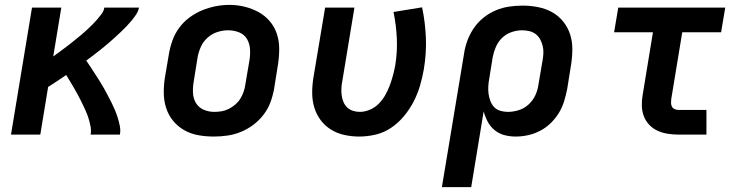

<svg xmlns="http://www.w3.org/2000/svg" viewBox="-20 -551 3040 786"><path d="M25 0 111 -520H231L198 -320Q210 -328 221.5 -337Q233 -346 245 -354.5Q257 -363 268.5 -372.5Q280 -382 291.5 -391Q303 -400 314 -409.5Q325 -419 336 -429Q347 -439 357.5 -449.5Q368 -460 377.5 -471Q387 -482 396 -494Q405 -506 407 -520H549Q546 -505 537.5 -492Q529 -479 519 -467Q509 -455 498.5 -444Q488 -433 476.5 -422Q465 -411 453.5 -400.5Q442 -390 430.5 -380Q419 -370 407 -360Q395 -350 382.5 -340.5Q370 -331 358 -321.5Q346 -312 333 -303Q343 -289 352 -275Q361 -261 370 -247Q379 -233 388 -219Q397 -205 405 -190.5Q413 -176 421 -161Q429 -146 436.5 -131Q444 -116 450.5 -100.5Q457 -85 462 -69Q467 -53 470.5 -35.5Q474 -18 471 0H351Q354 -17 350.5 -34.5Q347 -52 342 -68Q337 -84 330 -99Q323 -114 316 -129Q309 -144 301 -158.5Q293 -173 285 -187.5Q277 -202 268 -216Q259 -230 251 -244Q232 -231 214 -219Q196 -207 177 -195L145 0Z M855 8Q823 8 792 2.5Q761 -3 734.5 -18Q708 -33 689 -56Q670 -79 660.5 -108Q651 -137 650.5 -169Q650 -201 655 -233L672 -333Q677 -361 687 -388Q697 -415 714.5 -438.5Q732 -462 756.5 -480Q781 -498 808 -509Q835 -520 863 -525.5Q891 -531 919 -531Q951 -531 981.5 -523.5Q1012 -516 1038.5 -501.5Q1065 -487 1084.5 -464Q1104 -441 1113.5 -412Q1123 -383 1123 -351Q1123 -319 1118 -287L1102 -187Q1097 -159 1087 -132Q1077 -105 1059 -81.5Q1041 -58 1017 -40Q993 -22 966 -11Q939 0 911 4Q883 8 855 8ZM857 -93Q872 -93 887 -95.5Q902 -98 916 -105Q930 -112 942.5 -122.5Q955 -133 963.5 -146.5Q972 -160 977 -174.5Q982 -189 984 -203L1001 -303Q1005 -327 1003.5 -350Q1002 -373 991 -391.5Q980 -410 959 -418.5Q938 -427 914 -427Q892 -427 870 -420Q848 -413 830 -397Q812 -381 802.5 -360Q793 -339 789 -317L773 -217Q769 -194 770 -171Q771 -148 782 -129.5Q793 -111 813.5 -102Q834 -93 857 -93Z M1450 8Q1420 8 1390 1.5Q1360 -5 1335 -20.5Q1310 -36 1292.5 -59.5Q1275 -83 1266.5 -111.5Q1258 -140 1258 -171Q1258 -202 1263 -233L1311 -520H1431L1381 -217Q1378 -202 1377.5 -187.5Q1377 -173 1379 -159Q1381 -145 1386.5 -132.5Q1392 -120 1401.5 -111Q1411 -102 1424.5 -97.5Q1438 -93 1453 -93Q1473 -93 1493.5 -101.5Q1514 -110 1530 -126Q1546 -142 1557 -161.5Q1568 -181 1575.5 -201Q1583 -221 1588.5 -241.5Q1594 -262 1598 -283Q1607 -339 1604.5 -393.5Q1602 -448 1591 -502L1708 -521Q1721 -459 1723.5 -395.5Q1726 -332 1715 -267Q1709 -233 1699.5 -200.5Q1690 -168 1674 -136.5Q1658 -105 1634.5 -76.5Q1611 -48 1581.5 -28Q1552 -8 1518 0Q1484 8 1450 8Z M1789 215 1880 -333Q1884 -360 1894 -386.5Q1904 -413 1920.5 -437Q1937 -461 1960.5 -479.5Q1984 -498 2010.5 -509Q2037 -520 2064.5 -524Q2092 -528 2119 -528Q2151 -528 2182 -522Q2213 -516 2239.5 -501.5Q2266 -487 2285 -463.5Q2304 -440 2313.5 -411.5Q2323 -383 2323 -351Q2323 -319 2318 -287L2302 -187Q2297 -162 2289.5 -137Q2282 -112 2268 -89Q2254 -66 2234.5 -47Q2215 -28 2191 -15.5Q2167 -3 2141.5 2.5Q2116 8 2091 8Q2067 8 2044.5 2Q2022 -4 2004.5 -18.5Q1987 -33 1976.5 -53Q1966 -73 1960 -95L1909 215ZM2059 -93Q2081 -93 2103.5 -100Q2126 -107 2143.5 -123Q2161 -139 2171 -160Q2181 -181 2184 -203L2201 -303Q2204 -319 2204.5 -334Q2205 -349 2201.5 -363.5Q2198 -378 2191 -390.5Q2184 -403 2173 -411.5Q2162 -420 2147 -423.5Q2132 -427 2117 -427Q2096 -427 2074 -419.5Q2052 -412 2035.5 -396Q2019 -380 2010 -359Q2001 -338 1997 -317L1983 -230Q1980 -214 1979 -198Q1978 -182 1980 -167Q1982 -152 1987.5 -137.5Q1993 -123 2003 -112.5Q2013 -102 2028 -97.5Q2043 -93 2059 -93Z M2757 0Q2735 0 2713 -3.5Q2691 -7 2671.5 -16Q2652 -25 2637.5 -40.5Q2623 -56 2615.5 -76Q2608 -96 2607.5 -118.5Q2607 -141 2611 -163L2653 -419H2494L2511 -520H2949L2932 -419H2773L2728 -146Q2727 -138 2727 -130Q2727 -122 2730.5 -115Q2734 -108 2741.5 -104.5Q2749 -101 2757 -101H2872V0Z"/></svg>

Font: Zed Sans Extended
Style: Bold Italic
Weight: 700
Width: 7
Italic angle: -9°
Designer: Belleve Invis
Foundry: Belleve Invis
Version: Version 1.0.0; ttfautohint (v1.8.4)